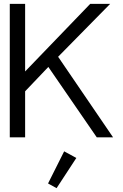

<svg xmlns="http://www.w3.org/2000/svg" viewBox="-20 -716 640 1001"><path d="M450.5 -696 111 -343.5V-696H31V0H111V-240L232 -367L484.5 0H569.5L283 -420L554.5 -696ZM230.5 240.5 275 265 378 107.5 314.5 73Z"/></svg>

Font: Kode
Style: Regular
Weight: 400
Monospace: yes
Designer: Isa Ozler
Foundry: Kadena LLC
Version: Version 1.000;gftools[0.9.28]